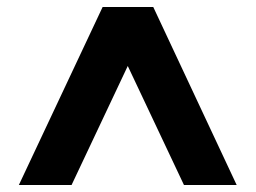

<svg xmlns="http://www.w3.org/2000/svg" viewBox="-20 -720 732 550"><path d="M34 -190 274 -700H419L658 -190H507L346 -531L185 -190Z"/></svg>

Font: DM Sans 16pt Black
Style: Regular
Weight: 900
Version: Version 4.004;gftools[0.9.30]